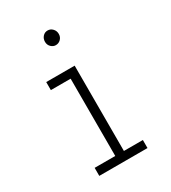

<svg xmlns="http://www.w3.org/2000/svg" viewBox="-160 -723 720 807"><g transform="rotate(-30 200.0 -319.0)"><path d="M82 0V-39H182V-414H86V-453H224V-39H316V0ZM199 -567Q186 -567 176 -577Q166 -587 166 -602Q166 -617 175.5 -627.5Q185 -638 199 -638Q213 -638 223 -627.5Q233 -617 233 -602Q233 -587 223 -577Q213 -567 199 -567Z"/></g></svg>

Font: Inconsolata Condensed Light
Style: Regular
Weight: 300
Width: 3
Monospace: yes
Designer: Raph Levien, Cyreal, Brenton Simpson
Foundry: Raph Levien, Cyreal, Google
Version: Version 3.001; ttfautohint (v1.8.2.53-6de2)